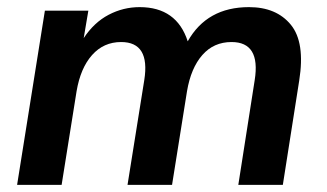

<svg xmlns="http://www.w3.org/2000/svg" viewBox="-20 -519 917 539"><path d="M28 0 106 -489H228L215 -412Q244 -456 285 -477.5Q326 -499 372 -499Q476 -499 507 -403Q561 -499 679 -499Q756 -499 796.5 -449.5Q837 -400 820 -293L774 0H649L695 -294Q712 -401 630 -401Q580 -401 548 -364.5Q516 -328 505 -263L463 0H338L385 -294Q402 -401 320 -401Q271 -401 238.5 -364.5Q206 -328 195 -263L153 0Z"/></svg>

Font: Nunito Sans
Style: Bold Italic
Weight: 700
Italic angle: -9°
Designer: Vernon Adams
Foundry: Vernon Adams
Version: Version 3.006; ttfautohint (v1.8.3)